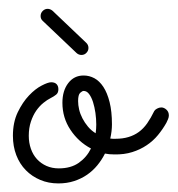

<svg xmlns="http://www.w3.org/2000/svg" viewBox="-20 -410 410 443"><path d="M243.7 -53.7Q231.4 -53.7 222.2 -55.7Q214.8 -41 204.6 -28.6Q194.3 -16.1 180.9 -6.8Q167.5 2.4 150.9 7.8Q134.3 13.2 114.7 13.2Q91.8 13.2 72.8 5.1Q53.7 -2.9 39.6 -17.3Q25.4 -31.7 17.6 -52Q9.8 -72.3 9.8 -96.7Q9.8 -127.9 21 -151.1Q32.2 -174.3 46.9 -189.7Q61.5 -205.1 76.2 -212.6Q90.8 -220.2 98.1 -220.2Q106.4 -220.2 110.6 -215.8Q114.7 -211.4 114.7 -204.1Q114.7 -195.8 109.6 -191.7Q104.5 -187.5 96.7 -183.6Q88.9 -179.7 80.1 -172.6Q71.3 -165.5 63.7 -154.8Q56.2 -144 51.3 -129.4Q46.4 -114.7 46.4 -96.7Q46.4 -80.6 51.3 -66.7Q56.2 -52.7 65.4 -42.7Q74.7 -32.7 87.4 -27.1Q100.1 -21.5 115.7 -21.5Q143.6 -21.5 161.9 -34.4Q180.2 -47.4 189.9 -67.4Q161.1 -82.5 142.6 -110.4Q124 -138.2 124 -172.9Q124 -200.7 137.5 -218.3Q150.9 -235.8 172.9 -235.8Q186 -235.8 197.8 -229.5Q209.5 -223.1 218.5 -209.5Q227.5 -195.8 232.9 -174.3Q238.3 -152.8 238.3 -123Q238.3 -107.4 234.4 -90.3Q237.3 -89.8 240.2 -89.8Q243.2 -89.8 246.6 -89.8Q263.2 -89.8 276.4 -93.8Q289.6 -97.7 300.3 -105.5Q311 -113.3 319.6 -125.5Q328.1 -137.7 335.9 -153.8Q337.4 -156.7 342.3 -159.4Q347.2 -162.1 352.1 -162.1Q358.4 -162.1 364 -157Q369.6 -151.9 369.6 -143.6Q369.6 -139.6 367.7 -135Q365.7 -130.4 363.8 -126.5Q355.5 -111.8 344.5 -98.4Q333.5 -85 318.6 -75Q303.7 -64.9 285.2 -59.1Q266.6 -53.2 243.7 -53.7ZM160.2 -176.8Q160.2 -167.5 162.6 -157.2Q165 -147 170.2 -137Q175.3 -127 182.9 -117.9Q190.4 -108.9 200.7 -102.5Q202.1 -112.8 202.1 -122.6Q202.1 -135.7 200.2 -149.4Q198.2 -163.1 194.6 -174.6Q190.9 -186 185.5 -193.1Q180.2 -200.2 172.9 -200.2Q169.9 -200.2 165 -195.8Q160.2 -191.4 160.2 -176.8ZM179.2 -311Q184.1 -306.2 184.1 -299.3Q184.1 -293 179.4 -288.1Q174.8 -283.2 168 -283.2Q161.6 -283.2 156.7 -287.6L78.6 -361.8Q73.7 -366.2 73.7 -373Q73.7 -379.9 78.6 -384.8Q83.5 -389.6 89.8 -389.6Q95.7 -389.6 101.1 -385.3L179.2 -311Z"/></svg>

Font: Sacramento
Style: Regular
Weight: 400
Designer: Astigmatic (AOETI)
Foundry: Astigmatic (AOETI)
Version: Version 1.000